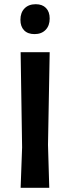

<svg xmlns="http://www.w3.org/2000/svg" viewBox="-20 -892 335 912"><path d="M150 -872Q181 -872 198.5 -854Q216 -836 216 -804Q216 -770 196.5 -750Q177 -730 144 -730Q112 -730 94.5 -748Q77 -766 77 -798Q77 -832 96.5 -852Q116 -872 150 -872ZM216 -644 208 -204 214 0H78L85 -192L78 -644Z"/></svg>

Font: Alegreya Sans SC
Style: Bold
Weight: 700
Designer: Juan Pablo del Peral
Foundry: Huerta Tipografica
Version: Version 2.007